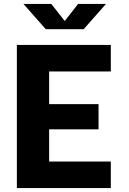

<svg xmlns="http://www.w3.org/2000/svg" viewBox="-20 -959 660 979"><path d="M66 0H545V-135.5H230.5V-299.5H482.5V-428H230.5V-594.5H545V-730H66ZM99.5 -939H241.5L310 -852L378.5 -939H520.5L406.5 -810H213.5Z"/></svg>

Font: Monaspace Neon ExtraBold
Style: Regular
Weight: 800
Designer: Riley Cran & the Lettermatic Team
Foundry: Lettermatic
Version: Version 1.200 (Monaspace Neon)